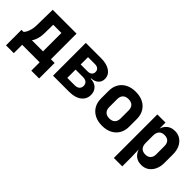

<svg xmlns="http://www.w3.org/2000/svg" viewBox="62 -1328 2277 2277"><g transform="rotate(45 1200.0 -190.0)"><path d="M21.1 140V-119.9H55.4Q67.6 -131.1 80.1 -154.3Q92.6 -177.5 101.6 -212.2Q110.6 -246.8 110.7 -291.7L114.7 -550H514.5V-119.9H576.8V140H445.8V0H152V140ZM195.5 -119.9H382.1V-428.7H244.7L242.7 -292.2Q242.6 -248.4 235 -214.2Q227.4 -179.9 216.8 -156.3Q206.1 -132.6 195.5 -119.9Z M669.9 0V-550H927.1Q1021.9 -550 1077.6 -511.3Q1133.2 -472.6 1133.2 -407.8Q1133.2 -359.2 1100 -329.4Q1066.8 -299.6 1011.7 -297.3V-290.8Q1076 -289.3 1113.2 -253Q1150.5 -216.7 1150.5 -157.5Q1150.5 -85.7 1094.4 -42.8Q1038.3 0 942.8 0ZM808 -101.1H931.8Q970.3 -101.1 991.7 -119.7Q1013.1 -138.3 1013.1 -170.6Q1013.1 -203.7 991.7 -221.9Q970.3 -240.1 931.8 -240.1H808ZM808 -325.9H922.8Q957.2 -325.9 976.5 -342.1Q995.8 -358.3 995.8 -387.5Q995.8 -416.6 976.5 -432.7Q957.2 -448.9 922.8 -448.9H808Z M1500 9.7Q1428.1 9.7 1374.9 -17.6Q1321.7 -44.8 1292.7 -94.3Q1263.6 -143.8 1263.6 -210.3V-339.7Q1263.6 -406.3 1292.7 -455.7Q1321.7 -505.2 1374.9 -532.4Q1428.1 -559.7 1500 -559.7Q1572.9 -559.7 1625.6 -532.4Q1678.3 -505.2 1707.3 -455.7Q1736.4 -406.3 1736.4 -339.7V-210.3Q1736.4 -143.8 1707.3 -94.3Q1678.3 -44.8 1625.5 -17.6Q1572.8 9.7 1500 9.7ZM1500 -112.8Q1546.3 -112.8 1570.8 -137.7Q1595.4 -162.6 1595.4 -208.8V-341.2Q1595.4 -388.2 1570.8 -412.7Q1546.3 -437.2 1500 -437.2Q1454.7 -437.2 1429.7 -412.7Q1404.6 -388.2 1404.6 -341.2V-208.8Q1404.6 -162.6 1429.7 -137.7Q1454.7 -112.8 1500 -112.8Z M1869.9 180V-550H2006.6V-436.5H2039.1L1994.7 -369.6Q1994.7 -457.3 2038.7 -508.6Q2082.7 -560 2157.5 -560Q2210.8 -560 2250.9 -533Q2290.9 -505.9 2313.4 -458.2Q2335.9 -410.5 2335.9 -346.7V-203.5Q2335.9 -140.5 2313.5 -92.4Q2291.1 -44.2 2251 -17.1Q2210.9 10 2157.5 10Q2082.8 10 2038.8 -41.4Q1994.7 -92.9 1994.7 -180.4L2039.1 -112.6H2006.3L2010.9 28.5V180ZM2103.7 -112.2Q2147.1 -112.2 2171 -136.6Q2195 -161.1 2195 -207.7V-342.3Q2195 -389.9 2171 -413.9Q2147.1 -437.8 2103.7 -437.8Q2058.9 -437.8 2034.9 -411.8Q2010.9 -385.7 2010.9 -337.3V-212.7Q2010.9 -164.3 2034.9 -138.2Q2058.9 -112.2 2103.7 -112.2Z"/></g></svg>

Font: JetBrains Mono
Style: Regular
Weight: 400
Monospace: yes
Designer: Philipp Nurullin, Konstantin Bulenkov
Foundry: JetBrains
Version: Version 2.305